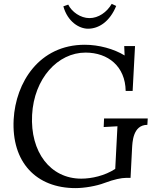

<svg xmlns="http://www.w3.org/2000/svg" viewBox="-20 -945 793 981"><path d="M550.8 -925.3C525.9 -882.3 482.9 -852.5 437 -852.5C391.6 -852.5 346.7 -884.3 328.6 -921.4L303.7 -912.6C325.7 -833.5 384.8 -798.3 429.7 -798.3C484.9 -798.3 541 -834.5 573.7 -914.6ZM647 -36.1 654.8 -188C656.7 -214.8 657.7 -307.1 732.9 -307.1L734.9 -339.8H511.7L509.8 -295.9L580.1 -299.8L568.8 -82C515.1 -46.9 447.8 -32.2 395 -32.2C236.8 -32.2 133.8 -168.9 144 -357.9C153.8 -543.9 274.9 -676.3 417 -676.3C532.7 -676.3 620.1 -605.5 622.1 -480.5H657.7L669.9 -709.5H614.7L616.7 -661.6C562 -695.3 484.9 -716.3 413.1 -716.3C179.7 -716.3 60.1 -522.9 49.8 -335C38.1 -116.2 165 16.1 365.7 16.1C410.2 16.1 472.2 5.9 514.2 -10.3C563 -28.8 601.1 -36.1 623 -36.1Z"/></svg>

Font: Lora Italic
Style: Regular
Weight: 400
Italic angle: -3°
Designer: Olga Karpushina, Alexei Vanyashin
Foundry: Cyreal
Version: Version 1.011;PS 001.011;hotconv 1.0.70;makeotf.lib2.5.58329